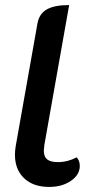

<svg xmlns="http://www.w3.org/2000/svg" viewBox="-20 -729 398 758"><path d="M39 -118Q39 -134 42 -152L128 -637Q135 -675 165 -692Q195 -709 253 -709L155 -156Q153 -140 153 -134Q153 -110 166.5 -99.5Q180 -89 209 -89Q247 -89 283 -108Q295 -94 295 -74Q295 -39 260 -15Q225 9 174 9Q111 9 75 -25.5Q39 -60 39 -118Z"/></svg>

Font: K2D SemiBold
Style: Italic
Weight: 600
Italic angle: -10°
Designer: Katatrad Aksorn Co.,Ltd.
Foundry: Cadson Demak Co.,Ltd.
Version: Version 1.000; ttfautohint (v1.6)